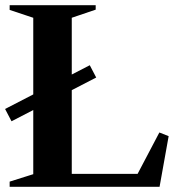

<svg xmlns="http://www.w3.org/2000/svg" viewBox="-23 -720 670 740"><path d="M-3.4 -300 323 -468.6 347.8 -421.2 21.4 -252.6ZM14.2 -20 113.2 -51.2 105.2 -39.8V-660.2L113.2 -648.8L14.2 -681.8V-700H345.8V-682.8L245.6 -648.8L253.6 -660.2V-41.6L245.2 -50H515.6L503.4 -42.4L591.2 -209.4L627 -195.2L592 0H14.2Z"/></svg>

Font: Wittgenstein
Style: Regular
Weight: 400
Designer: Jörg Drees
Foundry: Jörg Drees
Version: Version 1.003;Glyphs 3.1.2 (3151)